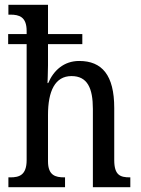

<svg xmlns="http://www.w3.org/2000/svg" viewBox="-20 -780 587 800"><path d="M15 0H251V-41H248C211 -41 180 -49 180 -108V-301C180 -400 209 -463 278 -463C344 -463 367 -413 367 -326V0H523V-41H521C481 -41 456 -50 456 -113V-330C456 -467 405 -526 310 -526C246 -526 203 -486 181 -434H178C178 -440 180 -478 180 -508V-596H323V-638H180V-760H15V-719H23C60 -719 91 -710 91 -651V-638H14V-596H91V-113C91 -50 60 -41 23 -41H15Z"/></svg>

Font: Noto Serif Lao Cond
Style: Regular
Weight: 400
Width: 3
Designer: Monotype Design Team
Foundry: Monotype Imaging Inc.
Version: Version 2.004